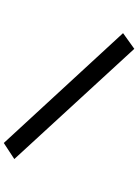

<svg xmlns="http://www.w3.org/2000/svg" viewBox="126 -832 747 1040"><g transform="rotate(90 500.0 -311.5)"><path d="M754 42 159 -604 244 -665 841 -15Z"/></g></svg>

Font: Inconsolata UltraExpanded Medium
Style: Regular
Weight: 500
Width: 9
Monospace: yes
Designer: Raph Levien, Cyreal, Brenton Simpson
Foundry: Raph Levien, Cyreal, Google
Version: Version 3.001; ttfautohint (v1.8.2.53-6de2)